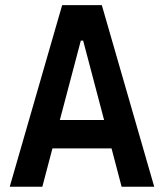

<svg xmlns="http://www.w3.org/2000/svg" viewBox="-20 -713 626 733"><path d="M17.1 0 217.3 -693.4H368.7L568.8 0H444.3L405.8 -146.5H180.2L141.6 0ZM208.5 -254.9H377.4L297.4 -558.1H288.6Z"/></svg>

Font: Cascadia Mono PL SemiBold
Style: Regular
Weight: 600
Monospace: yes
Designer: Aaron Bell
Foundry: Saja Typeworks
Version: Version 2404.023; ttfautohint (v1.8.4)